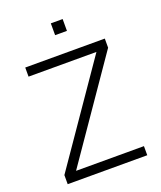

<svg xmlns="http://www.w3.org/2000/svg" viewBox="-169 -1054 973 1160"><g transform="rotate(-20 318.0 -474.0)"><path d="M375 -948V-872H299V-948ZM574 -58.5V0H62.5V-58.5L499 -691.5H62.5V-750H574V-691.5L137.5 -58.5Z"/></g></svg>

Font: Russisch Sans Light
Style: Regular
Weight: 300
Designer: Michael Sharanda (font) & Cristiano Sobral (main changes)
Foundry: Michael Sharanda
Version: Version 2.00;September 8, 2020;FontCreator 13.0.0.2681 64-bi